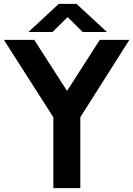

<svg xmlns="http://www.w3.org/2000/svg" viewBox="-43 -977 692 997"><path d="M475.1 -770H628.9L374 -368.2V0H233.9V-368.2L-22.9 -770H134.8L305.2 -504.9ZM262.2 -957H354L512.2 -811H386.2L308.1 -888.2L230 -811H105Z"/></svg>

Font: Junction Bold
Style: Bold
Weight: 700
Designer: Caroline Hadilaksono
Foundry: Caroline Hadilaksono
Version: Version 001.001